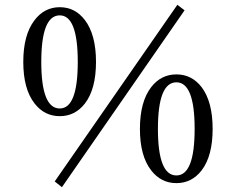

<svg xmlns="http://www.w3.org/2000/svg" viewBox="-20 -753 983 800"><path d="M208 3 719 -733 749 -710 238 27ZM229 -301Q304 -301 304 -495Q304 -689 229 -689Q152 -689 152 -495Q152 -301 229 -301ZM334 -669Q380 -608 380 -495Q380 -382 334 -322Q293 -269 229 -269Q165 -269 124 -322Q77 -382 77 -495Q77 -608 124 -669Q165 -723 229 -723Q293 -723 334 -669ZM715 -22Q791 -22 791 -216Q791 -410 715 -410Q638 -410 638 -216Q638 -22 715 -22ZM820 -390Q866 -329 866 -216Q866 -103 820 -43Q779 10 715 10Q651 10 610 -43Q563 -103 563 -216Q563 -329 610 -390Q651 -443 715 -443Q779 -443 820 -390Z"/></svg>

Font: Source Han Serif TW Medium
Style: Regular
Weight: 500
Designer: Ryoko NISHIZUKA Ë•øÂ°öÊ∂ºÂ≠ê (kana & ideographs); Frank Grie√ühammer (Latin, Greek & Cyrillic); Wenlong ZHANG Âº†ÊñáÈæô 
Foundry: Adobe Systems Incorporated
Version: Version 1.000;PS 1;hotconv 16.6.53;makeotf.lib2.5.65590